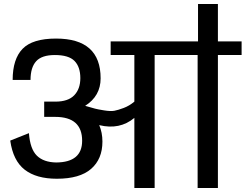

<svg xmlns="http://www.w3.org/2000/svg" viewBox="-20 -936 1223 956"><path d="M1065 -730V-916H966V-730H531V-662H649V-430Q624 -409 596 -398.5Q568 -388 549.5 -384.5Q531 -381 497.5 -386.5Q464 -392 453.5 -395Q443 -398 404 -409Q481 -458 481 -546Q481 -744 259 -744Q142 -744 92.5 -693Q43 -642 43 -538H132Q132 -600 160 -631Q188 -662 253 -662Q322 -662 351 -632.5Q380 -603 380 -547Q380 -493 349.5 -461.5Q319 -430 256 -430H200V-354H255Q389 -354 389 -235Q389 -128 260 -127Q197 -128 163.5 -161Q130 -194 124 -273L31 -236Q45 -136 103 -91Q161 -46 263 -46Q377 -46 433.5 -95Q490 -144 490 -231Q490 -276 474 -313Q576 -288 649 -349V0H750V-662H964V0H1065V-662H1183V-730Z"/></svg>

Font: Glegoo
Style: Bold
Weight: 700
Version: Version 2.0.1; ttfautohint (v0.9) -r 48 -G 60